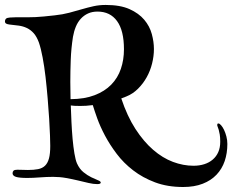

<svg xmlns="http://www.w3.org/2000/svg" viewBox="-20 -707 939 776"><path d="M407.2 -687Q465.8 -687 503.4 -670.2Q541 -653.3 563 -627.2Q585 -601.1 593.5 -569.6Q602.1 -538.1 602.1 -508.8Q602.1 -480 594.7 -450.4Q587.4 -420.9 573 -395Q558.6 -369.1 537.8 -348.4Q517.1 -327.6 490.2 -316.9L470.2 -309.1Q494.1 -237.3 527.3 -186Q560.5 -134.8 598.9 -101.6Q637.2 -68.4 679 -52.7Q720.7 -37.1 762.2 -37.1Q786.1 -37.1 805.9 -43.5Q825.7 -49.8 840.1 -62.3Q854.5 -74.7 862.3 -92.5Q870.1 -110.4 870.1 -133.8Q870.1 -151.4 868.2 -163.1Q866.2 -174.8 864 -182.4Q861.8 -189.9 859.9 -194.3Q857.9 -198.7 857.9 -202.1Q857.9 -204.6 858.9 -206.3Q859.9 -208 862.8 -208Q867.2 -208 873.5 -200.9Q879.9 -193.8 885.5 -182.1Q891.1 -170.4 895 -155.5Q898.9 -140.6 898.9 -125Q898.9 -87.9 888.2 -56.2Q877.4 -24.4 855.2 -1Q833 22.5 799.3 35.6Q765.6 48.8 720.2 48.8Q656.7 48.8 606.7 30Q556.6 11.2 518.1 -18.6Q479.5 -48.3 451.7 -85.2Q423.8 -122.1 404.3 -158.9Q384.8 -195.8 373 -228.5Q361.3 -261.2 355 -282.2Q340.8 -280.3 328.1 -279.5Q315.4 -278.8 304.2 -278.8Q290.5 -278.8 281 -279.3Q271.5 -279.8 266.1 -280.8Q267.1 -249 268.8 -213.6Q270.5 -178.2 273.4 -145.5Q276.4 -112.8 280.8 -86.7Q285.2 -60.5 291 -46.9Q301.3 -23.9 317.4 -11Q333.5 2 349.1 9.5Q364.7 17.1 376 21.5Q387.2 25.9 387.2 30.8Q387.2 37.1 373 37.1Q357.4 37.1 337.9 32.5Q318.4 27.8 295.7 22.5Q272.9 17.1 247.6 12.5Q222.2 7.8 194.8 7.8Q168.5 7.8 140.6 10Q112.8 12.2 89.8 12.2Q58.1 12.2 44.4 7.8Q30.8 3.4 30.8 -6.8Q30.8 -13.2 34.7 -17.1Q38.6 -21 49.8 -21Q62.5 -21 72.5 -20.5Q82.5 -20 92.8 -20Q116.7 -20 134 -23.4Q151.4 -26.9 162.1 -37.4Q172.9 -47.9 178 -66.9Q183.1 -85.9 183.1 -117.2Q183.1 -129.9 182.1 -159.2Q181.2 -188.5 178.7 -227.1Q176.3 -265.6 172.6 -309.6Q168.9 -353.5 164.1 -395.8Q159.2 -438 152.3 -474.6Q145.5 -511.2 137.2 -535.2Q128.4 -559.1 116.2 -572.8Q104 -586.4 88.6 -593.8Q73.2 -601.1 55.4 -603.5Q37.6 -606 18.1 -607.9Q9.8 -608.9 4.9 -611.6Q0 -614.3 0 -621.1Q0 -627 3.9 -631.1Q7.8 -635.3 20 -636.2Q33.7 -637.2 44.4 -637.2Q55.2 -637.2 65.9 -637.2Q80.6 -637.2 94.2 -637.2Q107.9 -637.2 123.3 -637.9Q138.7 -638.7 157.5 -640.4Q176.3 -642.1 201.2 -645Q233.4 -648.4 260 -655.5Q286.6 -662.6 310.8 -669.7Q335 -676.8 358.2 -681.9Q381.3 -687 407.2 -687ZM265.1 -306.2Q321.8 -306.6 362.5 -322.3Q403.3 -337.9 429.7 -365Q456.1 -392.1 468.5 -428.7Q481 -465.3 481 -507.8Q481 -583.5 453.1 -621.8Q425.3 -660.2 374 -660.2Q352.5 -660.2 335.9 -652.6Q319.3 -645 306.9 -631.6Q294.4 -618.2 286.6 -599.4Q278.8 -580.6 274.9 -558.1Q267.6 -511.2 265.9 -465.1Q264.2 -418.9 264.2 -376Z"/></svg>

Font: Henny Penny
Style: Regular
Weight: 400
Version: Version 1.001